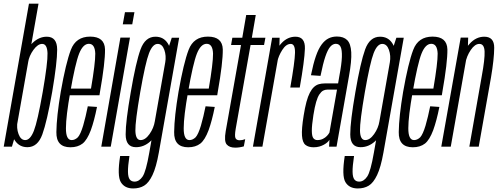

<svg xmlns="http://www.w3.org/2000/svg" viewBox="-50 -805 2733 1054"><path d="M-29.5 0H15.5L33 -59.5L161.5 -785H109ZM100.5 3Q157 3 182.5 -67.5Q208 -138 236.5 -300.5Q264 -463 263.8 -533.2Q263.5 -603.5 206.5 -603.5Q164.5 -603.5 129 -569.5Q93.5 -535.5 86.5 -491.5L104 -462Q110 -499 133.8 -531.5Q157.5 -564 181.5 -564Q209 -564 210.8 -513Q212.5 -462 184.5 -300Q156 -138 136 -87Q116 -36 88.5 -36Q64 -36 51.8 -69Q39.5 -102 46.5 -139.5L18 -108.5Q9.5 -64.5 33.8 -30.8Q58 3 100.5 3Z M336.5 3.5 343.5 -36Q311.5 -36 312 -101.5Q312 -166 336 -301Q363 -456.5 384.5 -511Q406 -564.5 438 -564.5Q471 -564.5 473 -511Q473.5 -459 449.5 -318.5H332L326 -282H496Q498 -292 499 -301Q527.5 -463 526.5 -534Q524.5 -604 445 -604Q366.5 -604 339 -531.5Q311.5 -459.5 283.5 -301Q260.5 -164.5 259.5 -80Q258 3.5 336.5 3.5ZM343.5 -36 336.5 3.5Q377 3.5 403.5 -17Q428.5 -37 448.5 -90Q467.5 -142.5 482.5 -218L432 -221.5Q420.5 -164 406.5 -115.5Q392 -67.5 377.5 -51.5Q361.5 -36 343.5 -36Z M506 0H558L663.5 -598.5H611ZM636 -738 624 -671.5H676L688 -738Z M681 229.5Q716 229.5 741.2 214.2Q766.5 199 787 156.2Q807.5 113.5 822 32L933.5 -598H893L867 -519L769.5 33Q751.5 136.5 732.8 164.2Q714 192 688.5 192Q671.5 192 662.2 180Q653 168 652.5 138Q652 108 660.5 51.5H609.5Q592.5 160 613.2 194.8Q634 229.5 681 229.5ZM696.5 3Q740 3 775.2 -28.8Q810.5 -60.5 819 -108.5L800 -139.5Q794 -102 770.8 -69Q747.5 -36 722 -36Q694.5 -36 693.2 -87Q692 -138 720 -300Q748.5 -462.5 768.2 -513.2Q788 -564 815.5 -564Q840.5 -564 852 -531.5Q863.5 -499 857 -462L885.5 -489.5Q893 -533.5 870 -568.5Q847 -603.5 803.5 -603.5Q747 -603.5 721.5 -533.8Q696 -464 668 -300Q639.5 -137 639.8 -67Q640 3 696.5 3Z M983 3.5 990 -36Q958 -36 958.5 -101.5Q958.5 -166 982.5 -301Q1009.5 -456.5 1031 -511Q1052.5 -564.5 1084.5 -564.5Q1117.5 -564.5 1119.5 -511Q1120 -459 1096 -318.5H978.5L972.5 -282H1142.5Q1144.5 -292 1145.5 -301Q1174 -463 1173 -534Q1171 -604 1091.5 -604Q1013 -604 985.5 -531.5Q958 -459.5 930 -301Q907 -164.5 906 -80Q904.5 3.5 983 3.5ZM990 -36 983 3.5Q1023.5 3.5 1050 -17Q1075 -37 1095 -90Q1114 -142.5 1129 -218L1078.5 -221.5Q1067 -164 1053 -115.5Q1038.5 -67.5 1024 -51.5Q1008 -36 990 -36Z M1241 5.5Q1265 5.5 1288.5 -1.5L1296 -41Q1280.5 -35 1265.5 -35Q1249 -35 1243 -46.2Q1237 -57.5 1244 -98.5L1325.5 -558H1399.5L1407 -598H1332.5L1354 -722.5H1301.5L1280 -598H1225.5L1218.5 -558H1273L1189 -84.5Q1179.5 -29.5 1194.5 -12Q1209.5 5.5 1241 5.5Z M1543.5 -324.5H1595.5Q1621.5 -471.5 1623.8 -537.5Q1626 -603.5 1572 -603.5Q1529 -603.5 1496.2 -569Q1463.5 -534.5 1454.5 -481.5L1472.5 -466.5Q1478.5 -497.5 1499.5 -530.8Q1520.5 -564 1546 -564Q1570.5 -564 1569.5 -515Q1568.5 -466 1543.5 -324.5ZM1338.5 0H1390.5L1483 -522L1485 -598H1444Z M1671.5 3.5Q1688.5 3.5 1702.8 -0.5Q1717 -4.5 1728.2 -10.8Q1739.5 -17 1747.2 -24Q1755 -31 1758.5 -38L1756.5 0H1797.5L1865.5 -385.5Q1881 -471 1878.2 -518.2Q1875.5 -565.5 1855.8 -585Q1836 -604.5 1799.5 -604.5Q1774 -604.5 1753.5 -594.2Q1733 -584 1715.5 -560.5Q1698 -537 1683.8 -495.8Q1669.5 -454.5 1657 -392L1709.5 -388.5Q1723 -456 1736 -494.2Q1749 -532.5 1763 -548.5Q1777 -564.5 1793.5 -564.5Q1811.5 -564.5 1819.8 -548Q1828 -531.5 1826.8 -492.5Q1825.5 -453.5 1812.5 -385.5L1806 -347H1732Q1715.5 -347 1700.5 -342.8Q1685.5 -338.5 1673.2 -327Q1661 -315.5 1650.8 -295.8Q1640.5 -276 1632.2 -245.2Q1624 -214.5 1617 -171Q1605 -97 1607.8 -59.8Q1610.5 -22.5 1627 -9.5Q1643.5 3.5 1671.5 3.5ZM1692 -36Q1678.5 -36 1670.2 -46.5Q1662 -57 1661.8 -86.5Q1661.5 -116 1670.5 -173.5Q1677.5 -217.5 1685.5 -245Q1693.5 -272.5 1703.5 -287.2Q1713.5 -302 1724 -307.5Q1734.5 -313 1746.5 -313H1800L1758.5 -77.5Q1754 -68.5 1744.8 -58.8Q1735.5 -49 1722.2 -42.5Q1709 -36 1692 -36Z M1914 229.5Q1949 229.5 1974.2 214.2Q1999.5 199 2020 156.2Q2040.5 113.5 2055 32L2166.5 -598H2126L2100 -519L2002.5 33Q1984.5 136.5 1965.8 164.2Q1947 192 1921.5 192Q1904.5 192 1895.2 180Q1886 168 1885.5 138Q1885 108 1893.5 51.5H1842.5Q1825.5 160 1846.2 194.8Q1867 229.5 1914 229.5ZM1929.5 3Q1973 3 2008.2 -28.8Q2043.5 -60.5 2052 -108.5L2033 -139.5Q2027 -102 2003.8 -69Q1980.5 -36 1955 -36Q1927.5 -36 1926.2 -87Q1925 -138 1953 -300Q1981.5 -462.5 2001.2 -513.2Q2021 -564 2048.5 -564Q2073.5 -564 2085 -531.5Q2096.5 -499 2090 -462L2118.5 -489.5Q2126 -533.5 2103 -568.5Q2080 -603.5 2036.5 -603.5Q1980 -603.5 1954.5 -533.8Q1929 -464 1901 -300Q1872.5 -137 1872.8 -67Q1873 3 1929.5 3Z M2216 3.5 2223 -36Q2191 -36 2191.5 -101.5Q2191.5 -166 2215.5 -301Q2242.5 -456.5 2264 -511Q2285.5 -564.5 2317.5 -564.5Q2350.5 -564.5 2352.5 -511Q2353 -459 2329 -318.5H2211.5L2205.5 -282H2375.5Q2377.5 -292 2378.5 -301Q2407 -463 2406 -534Q2404 -604 2324.5 -604Q2246 -604 2218.5 -531.5Q2191 -459.5 2163 -301Q2140 -164.5 2139 -80Q2137.5 3.5 2216 3.5ZM2223 -36 2216 3.5Q2256.5 3.5 2283 -17Q2308 -37 2328 -90Q2347 -142.5 2362 -218L2311.5 -221.5Q2300 -164 2286 -115.5Q2271.5 -67.5 2257 -51.5Q2241 -36 2223 -36Z M2372.5 0H2424.5L2518 -528.5L2520 -598.5H2479ZM2526.5 0H2578L2645.5 -380.5Q2662.5 -481 2663 -542.2Q2663.5 -603.5 2608.5 -603.5Q2562.5 -603.5 2527.2 -563.8Q2492 -524 2483 -473.5L2504.5 -457Q2511.5 -497 2534.2 -530.5Q2557 -564 2581.5 -564Q2608.5 -564 2610.2 -522.2Q2612 -480.5 2594.5 -386Z"/></svg>

Font: Anybody ExtraCondensed Light
Style: Italic
Weight: 300
Width: 2
Italic angle: -10°
Version: Version 1.113;gftools[0.9.25]